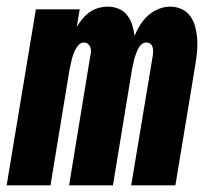

<svg xmlns="http://www.w3.org/2000/svg" viewBox="-30 -558 650 578"><path d="M-10 0 78 -530H210L201 -477Q209 -490 218.5 -501.5Q228 -513 240 -521.5Q252 -530 266.5 -534Q281 -538 294 -538Q312 -538 327.5 -531.5Q343 -525 353 -512Q363 -499 368 -483Q373 -467 375 -450Q382 -467 392 -483Q402 -499 416 -511.5Q430 -524 447.5 -531Q465 -538 482 -538Q501 -538 517 -530.5Q533 -523 543 -509Q553 -495 557.5 -478Q562 -461 563.5 -443Q565 -425 563.5 -406.5Q562 -388 559 -369L498 0H365L430 -391Q431 -398 431 -404.5Q431 -411 429 -417Q427 -423 422 -426.5Q417 -430 410 -430Q402 -430 395.5 -424Q389 -418 385.5 -410.5Q382 -403 379 -395Q376 -387 374 -379Q372 -371 370.5 -363Q369 -355 367 -347L310 0H178L242 -391Q244 -398 244 -404.5Q244 -411 241.5 -417Q239 -423 234 -426.5Q229 -430 222 -430Q214 -430 208 -424Q202 -418 198 -410.5Q194 -403 191 -395Q188 -387 186 -379Q184 -371 182.5 -363Q181 -355 179 -347L122 0Z"/></svg>

Font: Iosevka Curly HvExObl
Style: Regular
Weight: 900
Width: 7
Italic angle: -9°
Monospace: yes
Designer: Belleve Invis
Foundry: Belleve Invis
Version: Version 11.1.0; ttfautohint (v1.8.3)